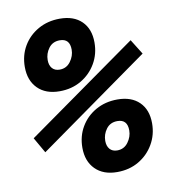

<svg xmlns="http://www.w3.org/2000/svg" viewBox="-81 -772 747 850"><g transform="rotate(-10 293.0 -346.5)"><path d="M377.9 9.8Q315.4 9.8 279.8 -26.1Q244.1 -62 244.1 -122.6Q244.1 -174.8 268.6 -216.3Q293 -257.8 335.9 -282.2Q378.9 -306.6 433.6 -306.6Q496.1 -306.6 531.5 -272Q566.9 -237.3 566.9 -176.3Q566.9 -124.5 542.2 -82.3Q517.6 -40 475.1 -15.1Q432.6 9.8 377.9 9.8ZM189 -386.7Q126.5 -386.7 90.8 -422.6Q55.2 -458.5 55.2 -519Q55.2 -571.3 79.6 -612.8Q104 -654.3 147 -678.7Q189.9 -703.1 244.6 -703.1Q307.1 -703.1 342.5 -668.5Q377.9 -633.8 377.9 -572.8Q377.9 -521 353.3 -478.8Q328.6 -436.5 286.1 -411.6Q243.7 -386.7 189 -386.7ZM79.1 -131.8 39.1 -201.7 537.1 -554.7 579.1 -487.3ZM394.5 -84.5Q425.3 -84.5 443.6 -109.4Q461.9 -134.3 461.9 -162.6Q461.9 -212.4 417 -212.4Q384.8 -212.4 366.9 -188.5Q349.1 -164.6 349.1 -135.3Q349.1 -111.8 361.1 -98.1Q373 -84.5 394.5 -84.5ZM205.6 -481Q236.3 -481 254.6 -505.9Q272.9 -530.8 272.9 -559.1Q272.9 -608.9 228 -608.9Q195.8 -608.9 178 -585Q160.2 -561 160.2 -531.7Q160.2 -508.3 172.1 -494.6Q184.1 -481 205.6 -481Z"/></g></svg>

Font: Cascadia Code NF SemiBold
Style: Italic
Weight: 600
Italic angle: -10°
Monospace: yes
Designer: Aaron Bell
Foundry: Saja Typeworks
Version: Version 2404.023; ttfautohint (v1.8.4)